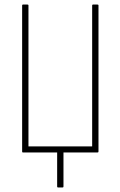

<svg xmlns="http://www.w3.org/2000/svg" viewBox="-20 -675 533 850"><path d="M237 155Q233 155 233 151V0H81Q78 0 78 -4V-651Q78 -655 82 -655H101Q106 -655 106 -651V-27H388V-651Q388 -655 392 -655H411Q416 -655 416 -651V-4Q416 0 412 0H261V151Q261 155 257 155Z"/></svg>

Font: Sofia Sans Cond ExtraLight
Style: Regular
Weight: 200
Width: 3
Designer: Botio Nikoltchev, Ani Petrova
Foundry: lettersoup
Version: Version 4.100; ttfautohint (v1.8.3)